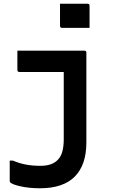

<svg xmlns="http://www.w3.org/2000/svg" viewBox="-20 -807 640 1027"><path d="M431 -536Q442 -536 442 -525V-45Q442 75 380 137.5Q318 200 194 200Q137 200 91.5 190Q46 180 35 169Q32 166 32 161V52H49Q84 67 119.5 73.5Q155 80 196 80Q260 80 290 47Q307 29 314 1.5Q321 -26 321 -63V-422H84Q73 -422 73 -433V-536ZM301 -787H448Q459 -787 459 -776V-658H312Q301 -658 301 -669Z"/></svg>

Font: Recursive Mn Lnr St SmB
Style: Regular
Weight: 600
Monospace: yes
Version: Version 1.079;hotconv 1.0.112;makeotfexe 2.5.65598; ttfautoh